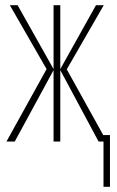

<svg xmlns="http://www.w3.org/2000/svg" viewBox="-20 -547 453 742"><path d="M238 -279 379 -25H405V175H380V0H361L213 -276V0H187V-276L37 0H5L160 -280L18 -527H48L187 -280V-527H213V-280L351 -527H381Z"/></svg>

Font: Noto Sans Display Thin Cond
Style: Regular
Weight: 250
Width: 3
Designer: Monotype Design team
Foundry: Monotype Imaging Inc.
Version: Version 1.000